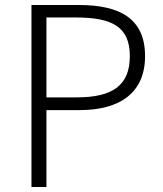

<svg xmlns="http://www.w3.org/2000/svg" viewBox="-20 -749 652 769"><path d="M106 0H166V-308H299C461 -308 561 -378 561 -524C561 -675 460 -729 295 -729H106ZM166 -359V-679H283C428 -679 500 -643 500 -524C500 -407 431 -359 287 -359Z"/></svg>

Font: Noto Sans CJK SC Light
Style: Regular
Weight: 300
Designer: Ryoko NISHIZUKA 西塚涼子 (kana, bopomofo & ideographs); Paul D. Hunt (Latin, Greek & Cyrillic); Sandoll Communications 산돌커뮤니
Foundry: Adobe
Version: Version 2.004;hotconv 1.0.118;makeotfexe 2.5.65603